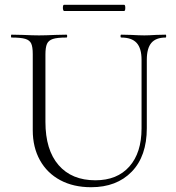

<svg xmlns="http://www.w3.org/2000/svg" viewBox="-20 -770 737 803"><path d="M487 -613Q484 -613 484 -619Q484 -625 487 -625L529 -624Q563 -622 584 -622Q602 -622 632 -624L673 -625Q675 -625 675 -619Q675 -613 673 -613Q632 -613 613 -590.5Q594 -568 594 -520V-234Q594 -117 531 -52Q468 13 361 13Q287 13 232 -16.5Q177 -46 147 -100Q117 -154 117 -225V-544Q117 -574 110.5 -588Q104 -602 85.5 -607.5Q67 -613 28 -613Q26 -613 26 -619Q26 -625 28 -625L76 -624Q118 -622 143 -622Q170 -622 212 -624L258 -625Q261 -625 261 -619Q261 -613 258 -613Q219 -613 201 -607Q183 -601 176.5 -586.5Q170 -572 170 -542V-260Q170 -143 225 -79.5Q280 -16 379 -16Q470 -16 521 -73.5Q572 -131 572 -233V-520Q572 -568 551.5 -590.5Q531 -613 487 -613ZM243 -737Q243 -750 248 -750H499Q504 -750 504 -737Q504 -724 499 -724H248Q246 -724 244.5 -728Q243 -732 243 -737Z"/></svg>

Font: Cormorant Garamond Light
Style: Regular
Weight: 300
Designer: Christian Thalmann (Catharsis Fonts)
Version: Version 3.000